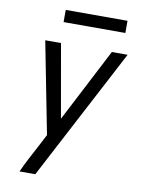

<svg xmlns="http://www.w3.org/2000/svg" viewBox="-98 -772 797 1056"><g transform="rotate(10 300.0 -244.5)"><path d="M86 215Q103 177 122.5 139.5Q142 102 162 65L200 -8L100 -520H188L260 -110L472 -520H560L174 215ZM182 -636V-704H527V-636Z"/></g></svg>

Font: Iosevka Extended Oblique
Style: Regular
Weight: 400
Width: 7
Italic angle: -9°
Monospace: yes
Designer: Belleve Invis
Foundry: Belleve Invis
Version: Version 32.0.1; ttfautohint (v1.8.4)